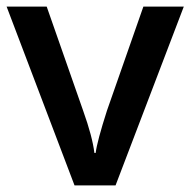

<svg xmlns="http://www.w3.org/2000/svg" viewBox="-20 -560 575 580"><path d="M205.1 0 0 -540H121.1L231 -226.1Q259.3 -147 265.1 -98.1H269Q273.4 -133.3 303.2 -226.1L413.1 -540H535.2L329.1 0Z"/></svg>

Font: f1_25643          
Style: Regular
Weight: 600
Foundry: Ascender Corporation
Version: Version 1.10